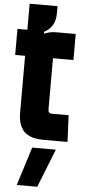

<svg xmlns="http://www.w3.org/2000/svg" viewBox="-84 -1122 689 1543"><g transform="rotate(5 260.0 -350.0)"><path d="M315 -1080V-1022Q315 -911 226 -866V-850Q270 -870 321 -870H480V-660H315V-245Q315 -215 345 -215H480L490 0H290Q250 0 218 -8Q186 -16 162 -32Q138 -46 122 -71Q106 -96 98 -126Q90 -158 90 -198V-660H10V-870H90V-1080ZM114 380 211 70H402L279 380Z"/></g></svg>

Font: Boldonse
Style: Regular
Weight: 400
Designer: Universitype Foundry
Foundry: Universitype Foundry
Version: Version 1.000; ttfautohint (v1.8.4.7-5d5b)